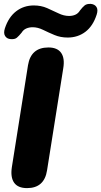

<svg xmlns="http://www.w3.org/2000/svg" viewBox="-20 -958 521 987"><path d="M119 9Q72 9 52.5 -19Q33 -47 41 -99L124 -623Q139 -714 229 -714Q275 -714 294.5 -686Q314 -658 305 -606L222 -83Q208 9 119 9ZM35 -757Q16 -758 6.5 -772.5Q-3 -787 5 -812Q24 -870 63 -900Q102 -930 154 -930Q191 -930 222 -916.5Q253 -903 280.5 -889.5Q308 -876 335 -876Q353 -876 367.5 -882.5Q382 -889 391 -904Q404 -921 415 -930Q426 -939 447 -938Q467 -936 476 -922Q485 -908 477 -883Q458 -824 419 -794.5Q380 -765 328 -765Q291 -765 260 -778Q229 -791 201.5 -804.5Q174 -818 148 -818Q130 -818 115 -811.5Q100 -805 91 -790Q78 -774 67 -764.5Q56 -755 35 -757Z"/></svg>

Font: Nunito Black
Style: Italic
Weight: 900
Italic angle: -9°
Designer: Vernon Adams
Foundry: Vernon Adams
Version: Version 3.601; ttfautohint (v1.8.2.53-6de2)